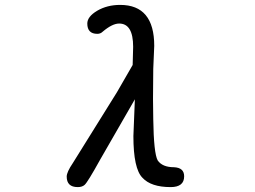

<svg xmlns="http://www.w3.org/2000/svg" viewBox="-20 -742 1040 783"><path d="M252 -22Q252 -40 277 -77L457 -366L521 -477L523 -551Q523 -646 466 -646Q438 -646 399 -613Q390 -604 377 -604Q336 -604 336 -646Q336 -674 376 -698Q417 -722 470 -722Q609 -722 609 -555L605 -461L604 -339L605 -256Q607 -117 623 -88Q642 -60 690 -60Q731 -58 731 -23Q731 21 676 21Q596 21 561 -17Q524 -54 524 -187L530 -337L389 -92Q337 2 325 12Q315 21 297 21Q252 21 252 -22Z"/></svg>

Font: 寒蝉全圆体
Style: Regular
Weight: 400
Designer: Warren2060
      Designed by Motoya company      

      [Varela Round]
      Joe Prince(Latin component); Avraham Cornf
Foundry: ChillType
Version: Version 3.200